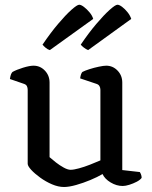

<svg xmlns="http://www.w3.org/2000/svg" viewBox="-20 -773 633 798"><path d="M246 4.2Q222.2 4.2 196 -7Q169.7 -18.3 146.8 -35Q123.9 -51.6 109.5 -67.3Q95.1 -83 95.1 -92.5V-399.9Q95.1 -408.1 91.9 -414.8Q88.7 -421.5 79.5 -424.5L21.2 -444.6Q23 -457.3 25.8 -464.2Q28.7 -471 32 -474Q48.4 -483.1 75.6 -491.6Q102.9 -500 119.3 -500Q147.1 -500 166.6 -479.5Q186 -459 186 -429.8V-119.8Q196.8 -110.1 212.2 -98.1Q227.6 -86 244.5 -76.7Q261.4 -67.3 273.5 -67.3Q286.2 -67.3 308.2 -73.3Q330.2 -79.2 354.3 -88.7Q378.3 -98.1 397.3 -106.4V-399.9Q397.3 -408.1 393.5 -414.9Q389.8 -421.7 380.8 -424.5L313.1 -447.2Q314.4 -457.5 317.1 -464.7Q319.9 -471.8 322.5 -474Q333.2 -479.6 352.1 -485.6Q371 -491.7 390.8 -495.8Q410.5 -500 421.4 -500Q449 -500 468.6 -479.6Q488.2 -459.2 488.2 -429.8V-66.2L561.1 -57.9Q563.4 -54.7 566 -48.2Q568.7 -41.8 568.7 -33.7Q562.7 -25.2 548.2 -17.6Q533.8 -10.1 517.6 -5Q501.4 0 490.3 0Q464.2 0 439.8 -14.7Q415.4 -29.3 406.2 -49.6Q385 -37.1 355.5 -24.8Q326.1 -12.5 296.6 -4.2Q267.1 4.2 246 4.2ZM346.3 -564.8Q337 -568.5 328.5 -575.2Q319.9 -581.9 315.6 -587.4Q348.8 -636.5 380.4 -673.6Q411.9 -710.7 435.7 -732Q459.5 -753.3 468.1 -753.3Q475.9 -753.3 487.6 -744.5Q499.3 -735.7 510.1 -722.2Q520.9 -708.7 525.5 -694.4ZM187.2 -564.8Q178.5 -567 169.8 -574.4Q161 -581.9 156.7 -587.4Q190 -636.5 221.4 -673.6Q252.8 -710.7 276.6 -732Q300.5 -753.3 309.2 -753.3Q317 -753.3 329.1 -744.1Q341.2 -734.9 352.4 -721.4Q363.6 -708 367.4 -694.4Z"/></svg>

Font: Texturina Medium
Style: Regular
Weight: 500
Designer: Guillermo Torres Carreño
Foundry: Omnibus-Type
Version: Version 1.003